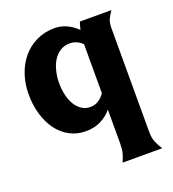

<svg xmlns="http://www.w3.org/2000/svg" viewBox="-129 -596 816 904"><g transform="rotate(-20 278.5 -143.5)"><path d="M351 -49Q326 -20 293.5 -4.5Q261 11 220 11Q175 11 138.5 -9Q102 -29 77 -63.5Q52 -98 38.5 -144.5Q25 -191 25 -243Q25 -296 40.5 -342Q56 -388 84.5 -422Q113 -456 154 -476Q195 -496 246 -496Q278 -496 306.5 -482.5Q335 -469 358 -446Q360 -456 363 -465Q366 -474 369 -484H527Q513 -464 505.5 -447.5Q498 -431 498 -404V115Q498 147 506.5 166.5Q515 186 529 209H331Q341 186 346 167.5Q351 149 351 119ZM178 -244Q178 -211 185 -182.5Q192 -154 205 -133.5Q218 -113 236.5 -101Q255 -89 278 -89Q301 -89 319.5 -100.5Q338 -112 351 -132V-377Q324 -404 288 -404Q262 -404 241.5 -391.5Q221 -379 207 -357.5Q193 -336 185.5 -306.5Q178 -277 178 -244Z"/></g></svg>

Font: LT Museum
Style: Bold
Weight: 700
Designer: Daniel Lyons
Foundry: LyonsType
Version: Version 1.010